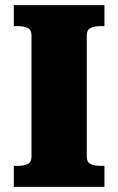

<svg xmlns="http://www.w3.org/2000/svg" viewBox="-20 -730 462 750"><path d="M103 -118V-592Q103 -614 87.5 -621Q72 -628 49 -628H34V-710H388V-628H373Q350 -628 334.5 -621Q319 -614 319 -592V-118Q319 -96 334.5 -89Q350 -82 373 -82H388V0H34V-82H49Q72 -82 87.5 -89Q103 -96 103 -118Z"/></svg>

Font: Roboto Serif ExtraBold
Style: Regular
Weight: 800
Designer: Greg Gazdowicz
Foundry: Commercial Type
Version: Version 1.008